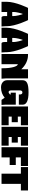

<svg xmlns="http://www.w3.org/2000/svg" viewBox="1575 -2145 580 3770"><g transform="rotate(90 1865.0 -260.0)"><path d="M135 -520C135 -520 15 -280 15 -100V0H215V-110H295V-70C295 -35 298 0 325 0H500C497 -20 495 -49 495 -80V-100C495 -280 375 -520 375 -520ZM215 -210V-242C215 -284 238 -384 255 -420C273 -384 295 -284 295 -242V-210Z M645 -520C645 -520 525 -280 525 -100V0H725V-110H805V-70C805 -35 808 0 835 0H1010C1007 -20 1005 -49 1005 -80V-100C1005 -280 885 -520 885 -520ZM725 -210V-242C725 -284 748 -384 765 -420C783 -384 805 -284 805 -242V-210Z M1040 -520V0H1240V-320C1284 -320 1320 -196 1320 -30V0H1525C1522 -20 1520 -49 1520 -80V-520H1340V-388C1262 -471 1165 -520 1060 -520Z M2035 -340V-420C2035 -492 1951 -530 1795 -530C1620 -530 1555 -498 1555 -410V-110C1555 -40 1612 10 1695 10C1778 10 1846 -17 1898 -62L1941 0H2040C2037 -20 2035 -49 2035 -80V-280H1800V-180H1835V-167C1819 -150 1802 -139 1787 -139C1768 -139 1755 -160 1755 -190V-360C1755 -392 1769 -410 1795 -410C1821 -410 1835 -392 1835 -360V-340Z M2070 -520V0H2440V-140H2270V-200H2380V-320H2270V-380H2440V-520Z M2470 -520V0H2840V-140H2670V-200H2780V-320H2670V-380H2840V-520Z M2870 -520V0H3070V-160H3220V-280H3070V-380H3240V-520Z M3260 -520V-380H3390V0H3590V-380H3720V-520Z"/></g></svg>

Font: MikodacsPCS
Style: Regular
Weight: 900
Designer: gluk (gluksza@wp.pl)
Foundry: gluk (gluksza@wp.pl)
Version: Version 0.27